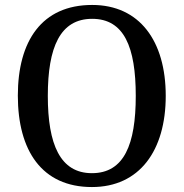

<svg xmlns="http://www.w3.org/2000/svg" viewBox="-20 -745 742 775"><path d="M351 10C543 10 649 -137 649 -358C649 -580 543 -725 352 -725C149 -725 52 -580 52 -359C52 -137 149 10 351 10ZM351 -46C223 -46 173 -162 173 -358C173 -555 223 -669 352 -669C481 -669 528 -555 528 -358C528 -162 481 -46 351 -46Z"/></svg>

Font: Noto Serif Armenian SemiCondensed Medium
Style: Regular
Weight: 500
Width: 4
Designer: Monotype Design Team
Foundry: Monotype Imaging Inc.
Version: Version 2.008